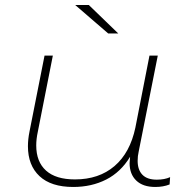

<svg xmlns="http://www.w3.org/2000/svg" viewBox="-20 -740 740 763"><path d="M656 -36 654 -7Q629 3 597 3Q548 3 521.5 -22.5Q495 -48 495 -92Q495 -99 497 -117Q460 -56 402 -26.5Q344 3 271 3Q183 3 137 -40Q91 -83 91 -159Q91 -186 97 -216L157 -519H190L130 -215Q124 -187 124 -162Q124 -97 163 -62Q202 -27 278 -27Q373 -27 435 -80Q497 -133 518 -233L574 -519H607L531 -137Q527 -120 527 -101Q527 -65 546 -45.5Q565 -26 603 -26Q634 -26 656 -36ZM279 -720H333L450 -607H410Z"/></svg>

Font: Montserrat Alternates ExLight
Style: Italic
Weight: 275
Italic angle: -11.3°
Designer: Julieta Ulanovsky
Foundry: Julieta Ulanovsky
Version: Version 7.200